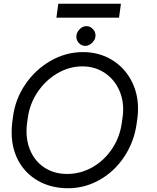

<svg xmlns="http://www.w3.org/2000/svg" viewBox="-20 -979 835 1021"><path d="M42 -275Q42 -301 45 -328L49 -357Q61 -452 115 -531Q169 -610 250 -656Q331 -702 421 -702Q505 -702 572 -662.5Q639 -623 676.5 -554Q714 -485 714 -401Q714 -377 711 -353L707 -324Q694 -226 641 -146Q588 -66 508 -21.5Q428 23 338 22Q250 21 182.5 -17.5Q115 -56 78.5 -123Q42 -190 42 -275ZM628 -328 632 -357Q635 -377 635 -397Q635 -461 607 -513.5Q579 -566 529.5 -596Q480 -626 418 -626Q348 -626 285 -589Q222 -552 180 -489.5Q138 -427 128 -353L124 -324Q121 -303 121 -282Q121 -216 148 -164Q175 -112 224 -83Q273 -54 337 -54Q409 -54 472 -90Q535 -126 576.5 -188.5Q618 -251 628 -328ZM386 -784Q386 -805 402.5 -822.5Q419 -840 439 -840Q459 -840 473.5 -825Q488 -810 488 -790Q488 -769 470.5 -752Q453 -735 433 -735Q414 -735 400 -749.5Q386 -764 386 -784ZM290 -959H623L613 -885H280Z"/></svg>

Font: Bellota
Style: Bold Italic
Weight: 700
Italic angle: -7.5°
Designer: Kemie Guaida
Foundry: Kemie Guaida
Version: Version 4.001